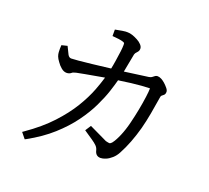

<svg xmlns="http://www.w3.org/2000/svg" viewBox="-137 -944 1274 1171"><g transform="rotate(20 500.0 -358.0)"><path d="M421 -761Q477 -772 487.5 -772Q498 -772 501 -772Q528 -772 567 -751Q584 -742 595.5 -729.5Q607 -717 607 -704Q607 -691 599 -682L587 -668Q582 -661 580 -644Q575 -616 560 -539Q597 -544 714 -560Q726 -562 732 -566Q738 -570 744 -575Q753 -583 764 -583Q775 -583 789 -576Q813 -563 836 -535Q847 -522 847 -511Q847 -495 837 -488Q832 -484 826 -479Q822 -476 821 -466Q812 -409 802.5 -356Q793 -303 780 -253Q751 -147 709 -69Q696 -44 677.5 -27.5Q659 -11 640 -3Q621 5 606 5Q574 5 566 -30Q562 -46 550.5 -57.5Q539 -69 518.5 -83Q498 -97 461 -122L485 -159Q553 -127 573 -117Q593 -107 602 -103Q622 -98 627.5 -98.5Q633 -99 642 -109Q659 -131 676 -171Q693 -211 705 -260Q728 -352 740 -441Q745 -479 745 -497H734Q722 -497 691 -494.5Q660 -492 626 -488L561 -479Q552 -478 545 -477Q537 -446 522 -400Q507 -354 479 -295.5Q451 -237 406.5 -176Q362 -115 297 -56.5Q232 2 141 52L133 56L103 19L113 12Q208 -54 271 -122Q334 -190 373.5 -255Q413 -320 436 -380Q453 -425 465 -465Q459 -464 453 -463Q311 -438 289.5 -433Q268 -428 263 -422Q251 -412 233.5 -412Q216 -412 199 -426Q182 -440 170 -458Q157 -475 152 -488.5Q147 -502 146.5 -515Q146 -528 146 -536Q146 -544 147 -560L184 -569Q197 -541 208 -520Q217 -504 231 -504Q256 -504 363 -516L481 -530Q485 -547 491 -586Q503 -661 503 -688V-694L502 -703Q496 -710 462 -715Q444 -717 421 -719Z"/></g></svg>

Font: Early Summer Mincho Screen
Style: Regular
Weight: 400
Designer: GuiWonder
Version: Version 1.002